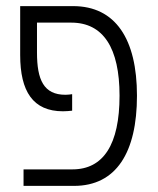

<svg xmlns="http://www.w3.org/2000/svg" viewBox="-20 -608 516 628"><path d="M57 0H222C360 0 428 -109 428 -295C428 -480 358 -588 219 -588H46V-428C46 -309 88 -244 186 -244C197 -244 206 -245 216 -246V-300C209 -299 203 -298 194 -298C123 -298 101 -347 101 -436V-534H213C318 -534 371 -451 371 -295C371 -135 318 -54 217 -54H57Z"/></svg>

Font: Noto Sans Hebrew Condensed Light
Style: Regular
Weight: 300
Width: 3
Designer: Monotype Design Team
Foundry: Monotype Imaging Inc.
Version: Version 2.004